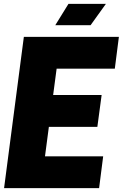

<svg xmlns="http://www.w3.org/2000/svg" viewBox="-20 -970 633 990"><path d="M593 -780 572 -616H272L254 -480H504L482 -316H232L212 -164H512L491 0H1L103 -780ZM526 -950 447 -840H265L333 -950Z"/></svg>

Font: Tanohe Sans Black
Style: Italic
Weight: 900
Designer: Village Type and Design LLC & Cristiano Sobral
Foundry: Cooper Hewitt Smithsonian Design Museum
Version: Version 1.00;January 12, 2020;FontCreator 12.0.0.2547 64-bit